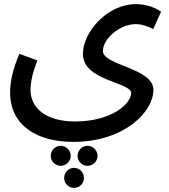

<svg xmlns="http://www.w3.org/2000/svg" viewBox="-20 -640 818 931"><path d="M29 -192C29 -30 161 48 335 48C584 48 724 -99 724 -204C724 -311 479 -322 479 -393C479 -452 561 -523 638 -523C668 -523 698 -512 723 -499L761 -583C738 -600 695 -620 638 -620C501 -620 382 -485 382 -379C382 -247 616 -242 616 -189C616 -139 525 -51 343 -51C216 -51 128 -107 128 -204C128 -244 139 -289 161 -347L74 -379C40 -300 29 -239 29 -192ZM404 67C378 67 356 89 356 116C356 142 378 164 404 164C431 164 453 142 453 116C453 89 431 67 404 67ZM274 67C248 67 226 89 226 116C226 142 248 164 274 164C301 164 323 142 323 116C323 89 301 67 274 67ZM339 174C312 174 291 196 291 223C291 249 312 271 339 271C366 271 387 249 387 223C387 196 366 174 339 174Z"/></svg>

Font: Noto Sans Arabic UI Md
Style: Regular
Weight: 500
Designer: Monotype Design Team, Nadine Chahine and Nizar Qandah
Foundry: Monotype Imaging Inc.
Version: Version 2.010